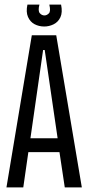

<svg xmlns="http://www.w3.org/2000/svg" viewBox="-20 -813 383 833"><path d="M8 0 118 -660H224L335 0H261L238 -153H103L81 0ZM167 -596 112 -213H230L174 -596ZM99 -793H151Q144 -766 152.5 -756Q161 -746 173 -746Q183 -746 192 -755Q201 -764 194 -793H245Q252 -759 242 -738Q232 -717 212.5 -707.5Q193 -698 172 -698Q149 -698 130 -708Q111 -718 101.5 -739.5Q92 -761 99 -793Z"/></svg>

Font: Bricolage Grotesque 48pt Condensed Light
Style: Regular
Weight: 300
Width: 3
Designer: Mathieu Triay
Foundry: Atelier Triay
Version: Version 1.000; ttfautohint (v1.8.4.7-5d5b);gftools[0.9.32]